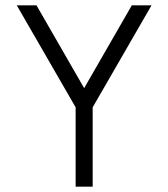

<svg xmlns="http://www.w3.org/2000/svg" viewBox="-20 -701 631 721"><path d="M264 0V-298L43 -681H117L296 -370L475 -681H549Q512 -617 438.5 -489.5Q365 -362 328 -298V0Z"/></svg>

Font: Timtura
Style: Regular
Weight: 400
Version: Version 1.0